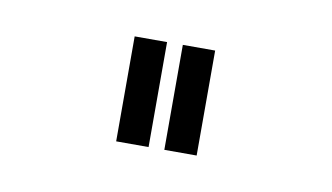

<svg xmlns="http://www.w3.org/2000/svg" viewBox="-32 -472 405 234"><g transform="rotate(10 170.5 -355.0)"><path d="M120.1 -419.9Q139.6 -419.9 160.2 -419.9Q160.2 -355.5 160.2 -290Q139.6 -290 120.1 -290Q120.1 -355.5 120.1 -419.9ZM179.7 -419.9Q200.2 -419.9 219.7 -419.9Q219.7 -355.5 219.7 -290Q200.2 -290 179.7 -290Q179.7 -355.5 179.7 -419.9Z"/></g></svg>

Font: Cataluna 
Style: Lite
Weight: 400
Version: Version 1.0